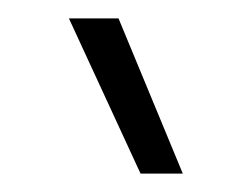

<svg xmlns="http://www.w3.org/2000/svg" viewBox="-20 -760 274 209"><path d="M55 -740H109L179 -571H133Z"/></svg>

Font: Prompt ExtraLight
Style: Regular
Weight: 275
Designer: Katatrad Team
Foundry: CadsonDemak
Version: Version 1.001